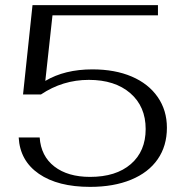

<svg xmlns="http://www.w3.org/2000/svg" viewBox="-20 -720 718 750"><path d="M53 -183H135Q140 -110 192.5 -69.5Q245 -29 332 -29Q433 -29 491 -79Q549 -129 549 -216Q549 -304 489 -356Q429 -408 327 -408Q225 -408 140 -351H70L107 -700H597V-660H185L157 -404Q233 -449 341 -449Q429 -449 494.5 -421Q560 -393 596 -341Q632 -289 632 -221Q632 -150 596 -98Q560 -46 492 -18Q424 10 332 10Q206 10 132 -41Q58 -92 53 -183Z"/></svg>

Font: Fahkwang Light
Style: Regular
Weight: 300
Version: Version 1.000; ttfautohint (v1.6)